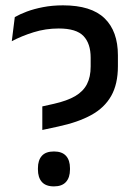

<svg xmlns="http://www.w3.org/2000/svg" viewBox="-20 -670 491 701"><path d="M134.5 -195.5V-281.5L177 -291Q225.5 -302 254.8 -319.2Q284 -336.5 297.5 -362.8Q311 -389 311 -427V-459.5Q311 -511 284.8 -538.5Q258.5 -566 194.5 -566Q146.5 -566 102.5 -552.2Q58.5 -538.5 23 -519.5L34 -607.5Q52 -618 78 -627.8Q104 -637.5 137.5 -644Q171 -650.5 210 -650.5Q313 -650.5 361.8 -603.2Q410.5 -556 410.5 -468V-428.5Q410.5 -363 386 -319.8Q361.5 -276.5 313.2 -250Q265 -223.5 192.5 -208ZM177 10.5Q147 10.5 132.8 -5.8Q118.5 -22 118.5 -51V-56Q118.5 -85 132.8 -101Q147 -117 177 -117Q206.5 -117 221 -101Q235.5 -85 235.5 -56V-51Q235.5 -22 221 -5.8Q206.5 10.5 177 10.5Z"/></svg>

Font: Anek Tamil Medium Medium
Style: Regular
Weight: 500
Version: Version 1.003